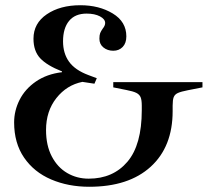

<svg xmlns="http://www.w3.org/2000/svg" viewBox="-20 -701 798 734"><path d="M34 -233Q34 -278 55 -319.5Q76 -361 117.5 -389.5Q159 -418 217 -425V-428Q159 -451 133.5 -478.5Q108 -506 108 -553Q108 -612 159 -646.5Q210 -681 287 -681Q359 -681 411 -649.5Q463 -618 463 -562Q463 -536 449 -521.5Q435 -507 413 -507Q391 -507 375.5 -519.5Q360 -532 360 -553Q360 -567 363 -574.5Q366 -582 373 -592Q382 -603 382 -613Q382 -628 362 -638.5Q342 -649 311 -649Q267 -649 244 -621Q221 -593 221 -543Q221 -497 244 -465Q267 -433 318 -414L350 -402L341 -381L295 -388Q235 -376 195.5 -326Q156 -276 156 -204Q156 -145 178 -103Q200 -61 237 -39.5Q274 -18 319 -18Q412 -18 467 -82.5Q522 -147 522 -280V-297Q522 -319 517.5 -329.5Q513 -340 501 -346Q489 -352 463 -357L413 -367V-387H754V-367L698 -356Q672 -351 660 -345.5Q648 -340 644 -329.5Q640 -319 640 -297V-276Q640 -140 556 -63.5Q472 13 321 13Q241 13 175.5 -15Q110 -43 72 -98.5Q34 -154 34 -233Z"/></svg>

Font: Ibarra Real Nova SemiBold
Style: Regular
Weight: 600
Designer: Jose Maria Ribagorda & Octavio Pardo
Foundry: Jose Maria Ribagorda
Version: Version 1.014